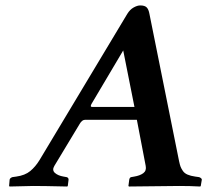

<svg xmlns="http://www.w3.org/2000/svg" viewBox="-20 -678 759 700"><path d="M315.9 -288.1H470.2L429.2 -494.1L314 -299.8Q307.1 -288.1 315.9 -288.1ZM632.8 -90.8Q635.7 -77.1 638.2 -70.6Q640.6 -64 646.5 -55.2Q652.3 -46.4 663.6 -41.5Q674.8 -36.6 691.9 -34.2L706.1 -32.2Q715.8 -28.3 715.8 -22.9L711.9 0L710 2Q672.9 0 633.8 0L450.2 2L448.2 0L451.2 -22.9Q452.6 -30.8 458 -32.2L469.2 -34.2Q490.2 -37.6 502.4 -46.6Q514.6 -55.7 511.2 -73.2L479 -241.2H290Q279.3 -241.2 271 -227.1L178.2 -73.2Q168.9 -57.6 180.2 -47.6Q191.4 -37.6 211.9 -34.2L223.1 -32.2Q230 -30.3 230 -22.9L227.1 0L225.1 2Q137.2 0 101.1 0L15.1 2L13.2 0L15.1 -22.9Q16.1 -28.8 24.9 -32.2L39.1 -34.2Q71.3 -38.6 90.3 -54.4Q109.4 -70.3 124 -94.2L443.8 -627Q453.6 -643.1 467 -650.6Q480.5 -658.2 491.2 -658.2Q507.8 -658.2 514.9 -650.9Q522 -643.6 524.9 -627Z"/></svg>

Font: Linux Libertine
Style: Bold Italic
Weight: 700
Italic angle: -11.5°
Designer: Philipp H. Poll
Foundry: Philipp H. Poll
Version: Version 4.0.5